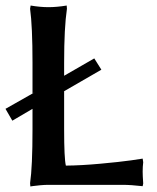

<svg xmlns="http://www.w3.org/2000/svg" viewBox="-36 -671 571 697"><path d="M196.8 -442.9V-396Q216.3 -407.2 306.2 -459L332 -418L189.9 -335.9L196.8 -339.8V-202.1Q196.8 -95.7 203.1 -69.8Q258.8 -70.3 328.4 -76.7Q397.9 -83 439.9 -88.9L481.9 -95.2L483.9 -82Q481.9 -66.4 481.9 -47.9Q481.9 -33.2 483.9 -4.9L481.9 4.9Q439 0 408.2 0H140.1Q126.5 0 110.1 1.5Q93.8 2.9 84 4.4L74.2 5.9L73.2 -5.9Q82 -65.9 82 -202.1V-275.9Q21 -239.7 8.8 -232.9L-16.1 -275.9L89.8 -335.9L82 -332V-442.9Q82 -576.2 73.2 -639.2L75.2 -650.9Q109.9 -645 140.1 -645Q169.9 -645 206.1 -650.9L207 -639.2Q196.8 -571.3 196.8 -442.9Z"/></svg>

Font: Linear Smooth
Style: Bold
Weight: 700
Designer: Philipp H. Poll, Flanker
Foundry: Philipp H. Poll, reworked by Flanker
Version: Version 1.061 | FøM Fix